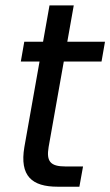

<svg xmlns="http://www.w3.org/2000/svg" viewBox="-20 -706 417 726"><path d="M72.2 -150.3C53.4 -40 101.3 0 197.8 0H280.2L294 -76.6H227.2C170.9 -76.6 154.5 -95.6 163.9 -150.3L258.9 -685.6H167.2ZM363.9 -473.2 377 -548.3H71.8L58.7 -473.2Z"/></svg>

Font: Poppins Devanagari Thin
Style: Italic
Weight: 100
Italic angle: -10°
Designer: Ninad Kale (Devanagari), Jonny Pinhorn (Latin)
Foundry: Indian Type Foundry
Version: 4.005